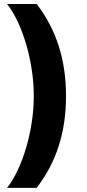

<svg xmlns="http://www.w3.org/2000/svg" viewBox="-20 -761 424 939"><path d="M302.9 -291.2C302.9 -468 256.4 -614.7 159.4 -741.5H14.6C89.1 -647.4 145.6 -459.9 145.2 -291.2C145.6 -123.6 89.1 63.9 14.6 157.7H159.4C256.4 31.2 302.9 -115.1 302.9 -291.2Z"/></svg>

Font: RED Number
Style: Bold
Weight: 700
Designer: RED UED
Foundry: rsms
Version: Version 1.003;FEAKit 1.0